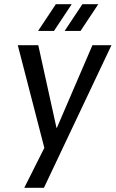

<svg xmlns="http://www.w3.org/2000/svg" viewBox="-20 -700 553 918"><path d="M513 -484H422L252 -89H250L163 -484H65L192 7L96 198H190ZM238 -552 323 -680H247L162 -552ZM365 -552 450 -680H374L289 -552Z"/></svg>

Font: Gamestation Text
Style: Italic
Weight: 400
Designer: Jonas Hecksher
Foundry: Jonas Hecksher, Playtypeª, e-types AS
Version: Version 1.003